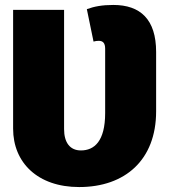

<svg xmlns="http://www.w3.org/2000/svg" viewBox="-20 -736 684 776"><path d="M438 -716C393 -716 361 -710 331 -699L358 -568C365 -570 372 -571 379 -571C396 -571 405 -562 405 -539V-279C405 -165 361 -128 307 -128C262 -128 239 -161 239 -214V-696H33V-216C33 -79 132 20 300 20C486 20 611 -90 611 -286V-526C611 -658 547 -716 438 -716Z"/></svg>

Font: Fira Sans Heavy
Style: Regular
Weight: 900
Designer: bBox Type GmbH & Carrois Corporate GbR & Edenspiekermann AG
Foundry: bBox Type GmbH & Carrois Corporate GbR & Edenspiekermann AG
Version: Version 4.300;PS 004.300;hotconv 1.0.88;makeotf.lib2.5.64775